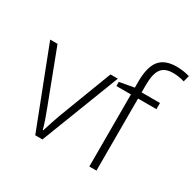

<svg xmlns="http://www.w3.org/2000/svg" viewBox="-155 -882 1067 1051"><g transform="rotate(30 378.5 -356.5)"><path d="M236.6 0H191.1L0 -494.4H46.5L174.4 -158.2Q199.2 -95 212.3 -45.5H215.4Q234.6 -107.2 253.3 -159.3L381.2 -494.4H427.7Z M694.1 -494.4V-455.5H577.9V0H532.9V-455.5H440.8V-481.8L532.9 -498.5V-536.9Q532.9 -628.4 566.5 -670.6Q600.1 -712.8 675.4 -712.8Q716.4 -712.8 757.3 -700.7L747.2 -661.8Q711.8 -672.9 674.9 -672.9Q622.3 -672.9 600.1 -642.1Q577.9 -611.2 577.9 -540.4V-494.4Z"/></g></svg>

Font: Khula Light
Style: Regular
Weight: 300
Designer: Erin McLaughlin, Steve Matteson
Version: Version 1.002;PS 1.0;hotconv 1.0.72;makeotf.lib2.5.5900; ttf